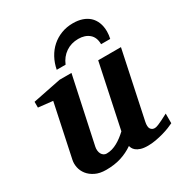

<svg xmlns="http://www.w3.org/2000/svg" viewBox="-170 -836 915 970"><g transform="rotate(-30 287.0 -351.0)"><path d="M571.8 -27.8Q561.5 -22.5 543.7 -15.4Q525.9 -8.3 504.2 -2.2Q482.4 3.9 459 8.1Q435.5 12.2 414.1 12.2Q388.2 12.2 372.1 6.8Q356 1.5 346.9 -6.1Q337.9 -13.7 334 -21.7Q330.1 -29.8 329.1 -35.2Q295.9 -12.2 257.3 0Q218.8 12.2 169.9 12.2Q132.8 12.2 107.2 -0.5Q81.5 -13.2 66.7 -32.2Q51.8 -51.3 47.1 -74Q42.5 -96.7 46.9 -117.2L111.8 -423.8L27.8 -433.1V-466.8L192.9 -500H262.2L180.2 -117.2Q177.7 -105.5 179 -94.7Q180.2 -84 184.6 -75.9Q189 -67.9 196.3 -63Q203.6 -58.1 212.9 -58.1Q229.5 -58.1 245.4 -62.7Q261.2 -67.4 276.1 -75.7Q291 -84 305.2 -94.7Q319.3 -105.5 333 -118.2L411.1 -487.8H543.9L461.9 -100.1Q456.1 -72.3 464.1 -60.1Q472.2 -47.9 487.8 -47.9Q491.7 -47.9 496.8 -49.1Q502 -50.3 511 -54Q520 -57.6 534.4 -64.7Q548.8 -71.8 571.8 -84ZM522.5 -591.8Q522.5 -581.5 521.2 -571Q520 -560.5 517.6 -550.8H464.4Q464.4 -590.8 440.4 -611.3Q416.5 -631.8 377.4 -631.8Q335.9 -631.8 304.4 -610.4Q272.9 -588.9 257.3 -550.8H205.6Q212.4 -586.4 228.8 -616.5Q245.1 -646.5 269.3 -668Q293.5 -689.5 325 -701.7Q356.4 -713.9 393.6 -713.9Q422.9 -713.9 446.5 -706.1Q470.2 -698.2 487.1 -682.9Q503.9 -667.5 513.2 -644.5Q522.5 -621.6 522.5 -591.8Z"/></g></svg>

Font: Charis SIL
Style: Bold Italic
Weight: 700
Italic angle: -11°
Foundry: SIL International
Version: Version 4.112